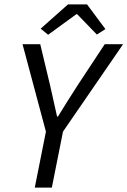

<svg xmlns="http://www.w3.org/2000/svg" viewBox="-20 -858 583 878"><path d="M166 -727 200 -699 329 -793H333L423 -700L462 -725L378 -838H291ZM190 -256 139 0H217L268 -256L543 -656H459L335 -468C304 -420 275 -374 245 -325H241L209 -468L164 -656H83Z"/></svg>

Font: Cambridge Sans Italic
Style: Regular
Weight: 400
Italic angle: -11°
Version: Version 2.000;PS 002.000;hotconv 1.0.88;makeotf.lib2.5.64775